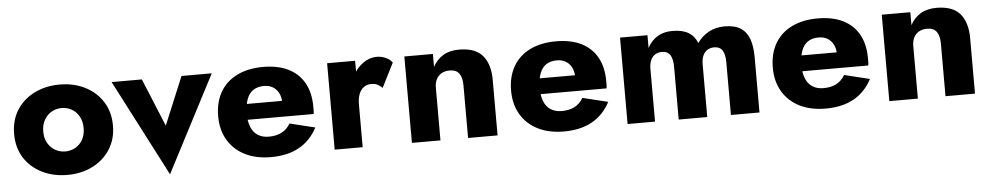

<svg xmlns="http://www.w3.org/2000/svg" viewBox="-35 -718 5255 1018"><g transform="rotate(-5 2593.0 -208.5)"><path d="M32 -230Q32 -158 66 -104Q100 -50 160 -20Q220 10 295 10Q370 10 429.5 -20Q489 -50 523.5 -104Q558 -158 558 -230Q558 -303 523.5 -357Q489 -411 429.5 -441Q370 -471 295 -471Q220 -471 160 -441Q100 -411 66 -357Q32 -303 32 -230ZM187 -230Q187 -266 202 -292Q217 -318 241 -332Q265 -346 295 -346Q324 -346 348.5 -332Q373 -318 387.5 -292Q402 -266 402 -230Q402 -194 387.5 -168.5Q373 -143 348.5 -129Q324 -115 295 -115Q265 -115 241 -129Q217 -143 202 -168.5Q187 -194 187 -230Z M571 -460 837 54 1104 -460H943L837 -205L732 -460Z M1379 10Q1467 10 1528.5 -24Q1590 -58 1626 -126L1491 -159Q1474 -129 1445.5 -114Q1417 -99 1377 -99Q1342 -99 1318 -114.5Q1294 -130 1282 -160Q1270 -190 1270 -232Q1271 -278 1282.5 -308.5Q1294 -339 1317 -354Q1340 -369 1374 -369Q1401 -369 1421 -357Q1441 -345 1452 -323Q1463 -301 1463 -271Q1463 -264 1459.5 -253.5Q1456 -243 1451 -236L1487 -282H1203V-198H1623Q1625 -205 1625 -215.5Q1625 -226 1625 -237Q1625 -311 1596 -363Q1567 -415 1512 -442.5Q1457 -470 1377 -470Q1297 -470 1238.5 -441Q1180 -412 1149 -358Q1118 -304 1118 -230Q1118 -157 1150 -103Q1182 -49 1240.5 -19.5Q1299 10 1379 10Z M1867 -460H1718V0H1867ZM2000 -304 2065 -433Q2053 -451 2030 -461Q2007 -471 1982 -471Q1944 -471 1909 -446Q1874 -421 1852.5 -378Q1831 -335 1831 -280L1867 -227Q1867 -260 1876 -283Q1885 -306 1902 -318Q1919 -330 1941 -330Q1961 -330 1974.5 -323Q1988 -316 2000 -304Z M2428 -280V0H2585V-296Q2585 -379 2546 -425Q2507 -471 2421 -471Q2370 -471 2335.5 -450Q2301 -429 2281 -391V-460H2129V0H2281V-280Q2281 -307 2291 -326Q2301 -345 2319 -355Q2337 -365 2361 -365Q2397 -365 2412.5 -343Q2428 -321 2428 -280Z M2938 10Q3026 10 3087.5 -24Q3149 -58 3185 -126L3050 -159Q3033 -129 3004.5 -114Q2976 -99 2936 -99Q2901 -99 2877 -114.5Q2853 -130 2841 -160Q2829 -190 2829 -232Q2830 -278 2841.5 -308.5Q2853 -339 2876 -354Q2899 -369 2933 -369Q2960 -369 2980 -357Q3000 -345 3011 -323Q3022 -301 3022 -271Q3022 -264 3018.5 -253.5Q3015 -243 3010 -236L3046 -282H2762V-198H3182Q3184 -205 3184 -215.5Q3184 -226 3184 -237Q3184 -311 3155 -363Q3126 -415 3071 -442.5Q3016 -470 2936 -470Q2856 -470 2797.5 -441Q2739 -412 2708 -358Q2677 -304 2677 -230Q2677 -157 2709 -103Q2741 -49 2799.5 -19.5Q2858 10 2938 10Z M3979 -296Q3979 -352 3965 -391Q3951 -430 3919.5 -450.5Q3888 -471 3834 -471Q3787 -471 3750 -451Q3713 -431 3688 -395Q3674 -432 3642 -451.5Q3610 -471 3556 -471Q3509 -471 3475.5 -450Q3442 -429 3423 -392V-460H3277V0H3423V-280Q3423 -308 3431.5 -327Q3440 -346 3455.5 -355.5Q3471 -365 3491 -365Q3522 -365 3535.5 -343.5Q3549 -322 3549 -280V0H3701V-280Q3701 -308 3709.5 -327Q3718 -346 3733.5 -355.5Q3749 -365 3769 -365Q3800 -365 3813.5 -343.5Q3827 -322 3827 -280V0H3979Z M4331 10Q4419 10 4480.5 -24Q4542 -58 4578 -126L4443 -159Q4426 -129 4397.5 -114Q4369 -99 4329 -99Q4294 -99 4270 -114.5Q4246 -130 4234 -160Q4222 -190 4222 -232Q4223 -278 4234.5 -308.5Q4246 -339 4269 -354Q4292 -369 4326 -369Q4353 -369 4373 -357Q4393 -345 4404 -323Q4415 -301 4415 -271Q4415 -264 4411.5 -253.5Q4408 -243 4403 -236L4439 -282H4155V-198H4575Q4577 -205 4577 -215.5Q4577 -226 4577 -237Q4577 -311 4548 -363Q4519 -415 4464 -442.5Q4409 -470 4329 -470Q4249 -470 4190.5 -441Q4132 -412 4101 -358Q4070 -304 4070 -230Q4070 -157 4102 -103Q4134 -49 4192.5 -19.5Q4251 10 4331 10Z M4969 -280V0H5126V-296Q5126 -379 5087 -425Q5048 -471 4962 -471Q4911 -471 4876.5 -450Q4842 -429 4822 -391V-460H4670V0H4822V-280Q4822 -307 4832 -326Q4842 -345 4860 -355Q4878 -365 4902 -365Q4938 -365 4953.5 -343Q4969 -321 4969 -280Z"/></g></svg>

Font: Jost
Style: Bold
Weight: 700
Version: Version 3.710